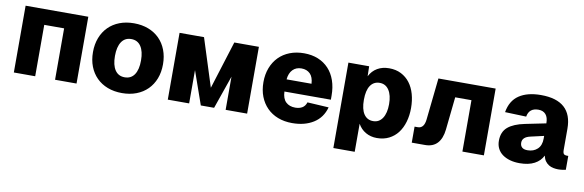

<svg xmlns="http://www.w3.org/2000/svg" viewBox="-50 -961 4632 1523"><g transform="rotate(10 2266.5 -200.0)"><path d="M61 0V-538H566V0H393V-414H233V0Z M933 12Q869 12 817 -8Q765 -28 728 -65Q691 -102 671 -153.5Q651 -205 651 -269Q651 -332 671 -384Q691 -436 728 -473Q765 -510 817 -530Q869 -550 933 -550Q997 -550 1049 -530Q1101 -510 1138 -473Q1175 -436 1195 -384Q1215 -332 1215 -269Q1215 -205 1195 -153.5Q1175 -102 1138 -65Q1101 -28 1049 -8Q997 12 933 12ZM933 -115Q984 -115 1011 -155Q1038 -195 1038 -269Q1038 -342 1011 -382.5Q984 -423 933 -423Q882 -423 855 -382.5Q828 -342 828 -269Q828 -195 855 -155Q882 -115 933 -115Z M1301 0V-538H1498L1621 -152L1742 -538H1940V0H1767V-267L1674 0H1567L1473 -268V0Z M2304 12Q2240 12 2188.5 -8Q2137 -28 2100.5 -65Q2064 -102 2044 -153.5Q2024 -205 2024 -269Q2024 -332 2044 -384Q2064 -436 2100.5 -473Q2137 -510 2188.5 -530Q2240 -550 2303 -550Q2366 -550 2416 -529.5Q2466 -509 2501.5 -471Q2537 -433 2556 -378.5Q2575 -324 2575 -256V-224H2201Q2203 -167 2231.5 -140Q2260 -113 2307 -113Q2340 -113 2363 -126.5Q2386 -140 2396 -171L2568 -161Q2545 -76 2475 -32Q2405 12 2304 12ZM2402 -322Q2399 -376 2372.5 -402Q2346 -428 2303 -428Q2260 -428 2233 -400.5Q2206 -373 2201 -322Z M2661 150V-538H2828L2830 -458Q2853 -503 2893.5 -526.5Q2934 -550 2988 -550Q3043 -550 3085 -528.5Q3127 -507 3155.5 -469.5Q3184 -432 3198.5 -380.5Q3213 -329 3213 -269Q3213 -209 3198 -157.5Q3183 -106 3154.5 -68.5Q3126 -31 3083.5 -9.5Q3041 12 2986 12Q2936 12 2896 -11Q2856 -34 2833 -76V150ZM2934 -115Q2982 -115 3009 -156Q3036 -197 3036 -269Q3036 -341 3009 -382Q2982 -423 2934 -423Q2886 -423 2859.5 -384Q2833 -345 2833 -269Q2833 -193 2859.5 -154Q2886 -115 2934 -115Z M3266 0V-129H3292Q3342 -129 3350 -201L3386 -538H3847V0H3674V-414H3543L3515 -149Q3507 -76 3471.5 -38Q3436 0 3373 0Z M4136 12Q4093 12 4058 2Q4023 -8 3997.5 -26.5Q3972 -45 3958 -72.5Q3944 -100 3944 -135Q3944 -207 3989.5 -245.5Q4035 -284 4124 -302L4291 -336Q4291 -384 4270 -408Q4249 -432 4211 -432Q4136 -432 4124 -361L3953 -367Q3969 -461 4035.5 -505.5Q4102 -550 4211 -550Q4463 -550 4463 -323V-153Q4463 -128 4471 -120Q4479 -112 4494 -112H4507V0Q4499 2 4481 4.5Q4463 7 4446 7Q4427 7 4407 3Q4387 -1 4370.5 -11Q4354 -21 4341.5 -38Q4329 -55 4323 -82Q4302 -38 4255 -13Q4208 12 4136 12ZM4180 -100Q4229 -100 4260 -129Q4291 -158 4291 -213V-235L4186 -211Q4121 -197 4121 -151Q4121 -127 4135.5 -113.5Q4150 -100 4180 -100Z"/></g></svg>

Font: Geist ExtBd
Style: Regular
Weight: 400
Designer: Basement.studio, Andrés Briganti, Mateo Zaragoza
Foundry: Basement.studio, Vercel, Andrés Briganti, Guido Ferreyra, Mateo Zaragoza
Version: Version 1.401